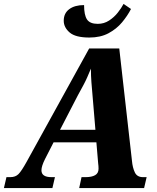

<svg xmlns="http://www.w3.org/2000/svg" viewBox="-63 -962 805 982"><path d="M-43 0 -30 -56H-10Q16 -56 31.5 -71.5Q47 -87 73 -134L393 -714H547L612 -139Q615 -105 626.5 -80.5Q638 -56 668 -56H687L674 0H342L354 -56H375Q406 -56 423.5 -66Q441 -76 441 -99Q441 -106 440.5 -113Q440 -120 439 -127L430 -234H211L167 -148Q149 -112 149 -91Q149 -56 200 -56H218L205 0ZM335 -474 244 -298H425L411 -465Q407 -509 404.5 -542Q402 -575 402 -611Q392 -587 383.5 -567.5Q375 -548 363.5 -526.5Q352 -505 335 -474ZM394 -770Q323 -770 293 -796Q263 -822 263 -856Q263 -894 291 -915Q319 -936 367 -936Q367 -885 382 -862.5Q397 -840 437 -840Q469 -840 495 -857Q521 -874 539.5 -897.5Q558 -921 569 -942L607 -916Q589 -881 561 -847.5Q533 -814 492 -792Q451 -770 394 -770Z"/></svg>

Font: Noto Serif SemiCondensed ExtraBold
Style: Italic
Weight: 800
Width: 4
Italic angle: -12°
Designer: Monotype Design Team
Foundry: Monotype Imaging Inc.
Version: Version 2.014; ttfautohint (v1.8.4.7-5d5b)